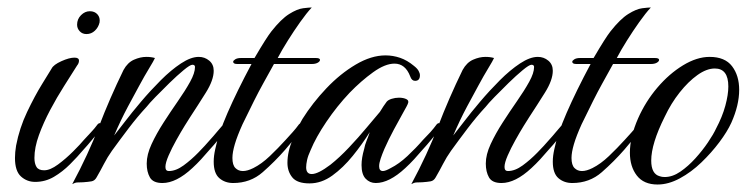

<svg xmlns="http://www.w3.org/2000/svg" viewBox="-20 -486 1995 513"><path d="M211 -395Q200 -395 193 -402.5Q186 -410 186 -420Q186 -435 196.5 -445.5Q207 -456 220 -456Q233 -456 240.5 -447.5Q248 -439 246 -426Q243 -413 233.5 -404Q224 -395 211 -395ZM74 0Q52 0 36 -14.5Q20 -29 20 -64Q20 -79 23 -97Q32 -144 52.5 -187Q73 -230 92.5 -261.5Q112 -293 118 -303Q123 -313 144 -322.5Q165 -332 179 -332Q191 -332 191 -324Q191 -317 186 -311Q171 -287 151.5 -256.5Q132 -226 114 -192Q96 -158 84 -125Q72 -92 72 -64Q72 -49 77.5 -40Q83 -31 98 -31Q114 -31 135 -46.5Q156 -62 175.5 -81.5Q195 -101 204 -112Q214 -123 223.5 -133Q233 -143 241 -154Q244 -157 246 -157Q252 -157 252 -148Q252 -143 248 -139Q237 -126 226 -112.5Q215 -99 203 -86Q187 -67 167 -47Q147 -27 124 -13.5Q101 0 74 0Z M173 6Q216 -74 244.5 -148.5Q273 -223 310 -299Q321 -319 338 -326.5Q355 -334 371 -334Q384 -334 394 -331Q391 -324 378.5 -303.5Q366 -283 352 -257Q342 -239 322 -201.5Q302 -164 285 -124Q294 -135 313 -160Q332 -185 357 -214.5Q382 -244 409.5 -271.5Q437 -299 463.5 -316.5Q490 -334 511 -334Q527 -334 539 -324Q551 -314 551 -297Q551 -272 530 -238.5Q509 -205 488 -173Q484 -167 473.5 -150Q463 -133 451 -111.5Q439 -90 430.5 -70.5Q422 -51 422 -40Q422 -29 431 -29Q450 -29 470.5 -44Q491 -59 510 -78.5Q529 -98 540 -111Q551 -123 560 -134Q569 -145 578 -155Q581 -158 583 -158Q589 -158 589 -149Q589 -143 585 -139Q574 -126 563 -112.5Q552 -99 540 -86Q529 -73 517.5 -60.5Q506 -48 494 -37Q451 3 414 3Q389 3 380.5 -12Q372 -27 372 -49Q372 -73 385 -101Q398 -129 417 -158.5Q436 -188 455.5 -216Q475 -244 488 -267.5Q501 -291 501 -307Q501 -313 494 -313Q488 -313 470.5 -298.5Q453 -284 433 -264.5Q413 -245 395.5 -227Q378 -209 372 -201Q347 -174 323.5 -143Q300 -112 279 -83Q267 -66 258 -48.5Q249 -31 238 -12Q233 -3 224.5 -1.5Q216 0 202 1Q192 1 186 1.5Q180 2 173 6Z M603 3Q581 3 566 -10Q551 -23 551 -54Q551 -62 552 -70Q553 -78 555 -87Q563 -127 588 -184.5Q613 -242 652 -315H614Q603 -315 603 -321Q603 -324 608.5 -327.5Q614 -331 624 -331H660Q677 -360 687.5 -376.5Q698 -393 705 -402Q731 -435 752.5 -448.5Q774 -462 790 -464Q806 -466 813 -466Q799 -451 782 -427Q765 -403 749 -377.5Q733 -352 722 -331H824Q835 -331 835 -326Q835 -322 829 -318.5Q823 -315 813 -315H712Q696 -286 683.5 -263.5Q671 -241 658.5 -216Q646 -191 628 -154Q614 -123 607.5 -101Q601 -79 601 -64Q601 -45 609 -37Q617 -29 629 -29Q641 -29 657 -37Q679 -48 701 -69Q723 -90 743 -112Q753 -123 762 -133Q771 -143 779 -154Q782 -157 784 -157Q790 -157 790 -149Q790 -143 786 -139Q765 -113 742 -86Q715 -55 682 -26Q649 3 603 3Z M807 4Q774 4 761 -12Q748 -28 748 -51Q748 -81 762.5 -115Q777 -149 788 -168Q815 -211 852 -250Q889 -289 930.5 -313.5Q972 -338 1010 -338Q1030 -338 1049 -331.5Q1068 -325 1086 -310Q1095 -303 1098.5 -296.5Q1102 -290 1102 -285Q1102 -270 1089 -270Q1080 -270 1076 -282Q1063 -316 1034 -316Q1009 -316 977 -293Q945 -270 914 -238Q880 -202 852 -160.5Q824 -119 810 -85Q803 -70 800.5 -58.5Q798 -47 798 -39Q798 -21 813 -21Q830 -21 863 -46Q887 -65 912.5 -92Q938 -119 960 -145.5Q982 -172 995 -187Q1000 -195 1004.5 -202Q1009 -209 1013 -214Q1017 -219 1026.5 -222Q1036 -225 1046 -225Q1058 -225 1066 -221Q1074 -217 1069 -207Q1069 -206 1058 -186.5Q1047 -167 1032.5 -140Q1018 -113 1007 -88Q1001 -74 997 -62Q993 -50 993 -42Q993 -29 1003 -29Q1010 -29 1024 -37Q1046 -48 1068.5 -69Q1091 -90 1110 -112Q1121 -123 1130 -133Q1139 -143 1147 -154Q1150 -157 1152 -157Q1158 -157 1158 -148Q1158 -143 1154 -139Q1143 -126 1132 -112.5Q1121 -99 1109 -86Q1098 -73 1086.5 -60.5Q1075 -48 1063 -37Q1020 3 984 3Q968 3 957 -8.5Q946 -20 946 -45Q946 -64 953 -88Q955 -99 959.5 -110Q964 -121 968 -133Q948 -101 922.5 -69.5Q897 -38 868 -17Q839 4 807 4Z M1079 6Q1122 -74 1150.5 -148.5Q1179 -223 1216 -299Q1227 -319 1244 -326.5Q1261 -334 1277 -334Q1290 -334 1300 -331Q1297 -324 1284.5 -303.5Q1272 -283 1258 -257Q1248 -239 1228 -201.5Q1208 -164 1191 -124Q1200 -135 1219 -160Q1238 -185 1263 -214.5Q1288 -244 1315.5 -271.5Q1343 -299 1369.5 -316.5Q1396 -334 1417 -334Q1433 -334 1445 -324Q1457 -314 1457 -297Q1457 -272 1436 -238.5Q1415 -205 1394 -173Q1390 -167 1379.5 -150Q1369 -133 1357 -111.5Q1345 -90 1336.5 -70.5Q1328 -51 1328 -40Q1328 -29 1337 -29Q1356 -29 1376.5 -44Q1397 -59 1416 -78.5Q1435 -98 1446 -111Q1457 -123 1466 -134Q1475 -145 1484 -155Q1487 -158 1489 -158Q1495 -158 1495 -149Q1495 -143 1491 -139Q1480 -126 1469 -112.5Q1458 -99 1446 -86Q1435 -73 1423.5 -60.5Q1412 -48 1400 -37Q1357 3 1320 3Q1295 3 1286.5 -12Q1278 -27 1278 -49Q1278 -73 1291 -101Q1304 -129 1323 -158.5Q1342 -188 1361.5 -216Q1381 -244 1394 -267.5Q1407 -291 1407 -307Q1407 -313 1400 -313Q1394 -313 1376.5 -298.5Q1359 -284 1339 -264.5Q1319 -245 1301.5 -227Q1284 -209 1278 -201Q1253 -174 1229.5 -143Q1206 -112 1185 -83Q1173 -66 1164 -48.5Q1155 -31 1144 -12Q1139 -3 1130.5 -1.5Q1122 0 1108 1Q1098 1 1092 1.5Q1086 2 1079 6Z M1509 3Q1487 3 1472 -10Q1457 -23 1457 -54Q1457 -62 1458 -70Q1459 -78 1461 -87Q1469 -127 1494 -184.5Q1519 -242 1558 -315H1520Q1509 -315 1509 -321Q1509 -324 1514.5 -327.5Q1520 -331 1530 -331H1566Q1583 -360 1593.5 -376.5Q1604 -393 1611 -402Q1637 -435 1658.5 -448.5Q1680 -462 1696 -464Q1712 -466 1719 -466Q1705 -451 1688 -427Q1671 -403 1655 -377.5Q1639 -352 1628 -331H1730Q1741 -331 1741 -326Q1741 -322 1735 -318.5Q1729 -315 1719 -315H1618Q1602 -286 1589.5 -263.5Q1577 -241 1564.5 -216Q1552 -191 1534 -154Q1520 -123 1513.5 -101Q1507 -79 1507 -64Q1507 -45 1515 -37Q1523 -29 1535 -29Q1547 -29 1563 -37Q1585 -48 1607 -69Q1629 -90 1649 -112Q1659 -123 1668 -133Q1677 -143 1685 -154Q1688 -157 1690 -157Q1696 -157 1696 -149Q1696 -143 1692 -139Q1671 -113 1648 -86Q1621 -55 1588 -26Q1555 3 1509 3Z M1737 7Q1700 7 1681.5 -17Q1663 -41 1663 -78Q1663 -120 1685 -170Q1705 -215 1736.5 -252Q1768 -289 1805 -311.5Q1842 -334 1876 -334Q1917 -334 1936 -309Q1955 -284 1955 -246Q1955 -205 1934 -158Q1923 -134 1902 -106Q1881 -78 1854 -52Q1827 -26 1796.5 -9.5Q1766 7 1737 7ZM1756 -13Q1777 -13 1798 -27.5Q1819 -42 1838 -63Q1857 -84 1871.5 -105.5Q1886 -127 1893 -142Q1910 -174 1918 -203.5Q1926 -233 1926 -255Q1926 -303 1890 -303Q1868 -303 1843.5 -285.5Q1819 -268 1796 -239Q1773 -210 1756 -174Q1720 -102 1720 -57Q1720 -21 1743 -15Q1746 -14 1749 -13.5Q1752 -13 1756 -13Z"/></svg>

Font: Birthstone
Style: Regular
Weight: 400
Designer: Robert E. Leuschke
Foundry: Robert E. Leuschke
Version: Version 1.013; ttfautohint (v1.8.3)